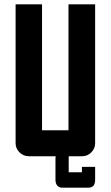

<svg xmlns="http://www.w3.org/2000/svg" viewBox="-20 -721 513 886"><path d="M419 49V109Q419 145 388 145H266Q253 145 244.5 135.5Q236 126 236 109V13Q236 4 237 0H113Q88 0 70 -18Q52 -36 52 -60V-701H174V-120H296V-701H419V-60Q419 -36 401.5 -18Q384 0 358 0H297V74H358V49Z"/></svg>

Font: Tschichold
Style: Bold
Weight: 700
Designer: Peter Wiegel
Foundry: Peter Wiegel
Version: Version 1.000; ttfautohint (v1.3)